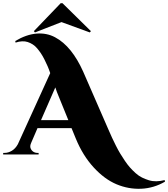

<svg xmlns="http://www.w3.org/2000/svg" viewBox="-59 -972 1058 1208"><path d="M323 -952 154 -776 161 -768 328 -833 506 -768 513 -776 334 -952ZM977 161 979 171Q909 212 829.5 215.5Q750 219 674.5 187.5Q599 156 530.5 81.5Q462 7 418 -100L391 -166H177L137 -73Q128 -53 133.5 -39Q139 -25 150.5 -17.5Q162 -10 176 -10H184V0H-39V-10H-30Q-7 -10 15.5 -23.5Q38 -37 53 -64L257 -512Q249 -536 240.5 -555.5Q232 -575 221 -597Q210 -619 199 -635.5Q188 -652 175 -667.5Q162 -683 147 -692.5Q132 -702 115.5 -707.5Q99 -713 79.5 -712Q60 -711 39 -704L37 -714Q106 -755 170 -760.5Q234 -766 287.5 -737.5Q341 -709 385 -654.5Q429 -600 464 -522L624 -155Q636 -127 646 -105.5Q656 -84 670 -56Q684 -28 697 -6.5Q710 15 726.5 39.5Q743 64 759 82Q775 100 794.5 117.5Q814 135 834.5 145Q855 155 877.5 162Q900 169 925 168.5Q950 168 977 161ZM199 -216H371L308 -371Q300 -389 289 -422Z"/></svg>

Font: Cinzel Decorative Black
Style: Regular
Weight: 900
Designer: Natanael Gama
Version: Version 1.001;PS 001.001;hotconv 1.0.56;makeotf.lib2.0.21325